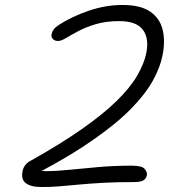

<svg xmlns="http://www.w3.org/2000/svg" viewBox="-20 -733 740 773"><path d="M149 20Q104 20 84 4.5Q64 -11 71 -44Q73 -57 81.5 -68Q90 -79 102 -85Q225 -154 310.5 -214Q396 -274 450 -327Q504 -380 532 -428Q560 -476 569 -519Q581 -579 555 -613.5Q529 -648 460 -648Q407 -648 366.5 -636Q326 -624 296 -608Q266 -592 246 -580Q226 -568 214 -568Q200 -568 192.5 -576.5Q185 -585 188 -596Q190 -605 195.5 -613.5Q201 -622 216 -632Q268 -666 336.5 -689.5Q405 -713 473 -713Q546 -713 585 -686Q624 -659 635 -612.5Q646 -566 634 -509Q625 -462 595.5 -408.5Q566 -355 508 -295.5Q450 -236 355 -170Q270 -110 148 -45Q157 -44 166 -44Q206 -44 260 -49.5Q314 -55 377.5 -60.5Q441 -66 510 -66Q552 -66 563 -52.5Q574 -39 571 -26Q568 -13 556.5 -6.5Q545 0 521 0Q449 0 395.5 3Q342 6 299.5 10Q257 14 221 17Q185 20 149 20Z"/></svg>

Font: Shantell Sans Light Light
Style: Italic
Weight: 300
Italic angle: -11°
Version: Version 1.008;[ac192a2d6]